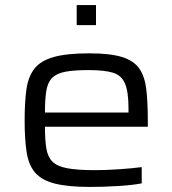

<svg xmlns="http://www.w3.org/2000/svg" viewBox="-20 -728 679 756"><path d="M334 8Q248 8 196.5 -5Q145 -18 119 -47.5Q93 -77 85 -128Q77 -179 77 -254Q77 -325 84 -375.5Q91 -426 115.5 -457.5Q140 -489 191.5 -503.5Q243 -518 332 -518Q414 -518 460.5 -503.5Q507 -489 528.5 -458Q550 -427 556 -376.5Q562 -326 562 -254V-229H157Q157 -177 162.5 -143.5Q168 -110 186.5 -91.5Q205 -73 245 -65.5Q285 -58 353 -58Q395 -58 448 -61.5Q501 -65 538 -70V-6Q502 1 445 4.5Q388 8 334 8ZM157 -285H486V-300Q486 -367 472 -399.5Q458 -432 424 -442Q390 -452 329 -452Q271 -452 237 -445.5Q203 -439 185.5 -421.5Q168 -404 162.5 -371Q157 -338 157 -285ZM282 -629V-708H358V-629Z"/></svg>

Font: Saira Expanded
Style: Regular
Weight: 400
Width: 7
Designer: Hector Gatti with collaboration of the Omnibus-Type team
Foundry: Omnibus-Type
Version: Version 1.100; ttfautohint (v1.8.3)